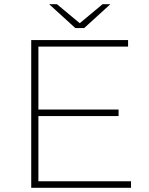

<svg xmlns="http://www.w3.org/2000/svg" viewBox="-20 -890 708 910"><path d="M128 0V-700H587V-669H162V-371H542V-340H162V-31H601V0ZM337 -757 213 -870H250L358 -780L466 -870H503L379 -757Z"/></svg>

Font: Montserrat Thin ExtraLight
Style: Regular
Weight: 250
Version: Version 9.000